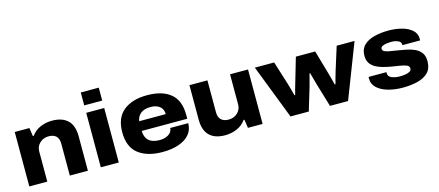

<svg xmlns="http://www.w3.org/2000/svg" viewBox="-52 -1254 4103 1795"><g transform="rotate(-15 2000.0 -356.0)"><path d="M64 0V-527H206L218 -446H226Q261 -494 314 -516.5Q367 -539 427 -539Q526 -539 578.5 -488Q631 -437 631 -333V0H456V-309Q456 -358 431 -382Q406 -406 359 -406Q308 -406 273 -373.5Q238 -341 238 -292V0Z M756 -599V-724H930V-599ZM756 0V-527H930V0Z M1353 12Q1205 12 1119.5 -54.5Q1034 -121 1034 -264Q1034 -403 1118 -471Q1202 -539 1346 -539Q1494 -539 1574 -472.5Q1654 -406 1654 -268V-229H1213Q1217 -103 1354 -103Q1406 -103 1441 -125.5Q1476 -148 1478 -187H1652Q1652 -124 1615 -79.5Q1578 -35 1510.5 -11.5Q1443 12 1353 12ZM1214 -323H1471Q1471 -372 1438 -398Q1405 -424 1352 -424Q1289 -424 1255 -397Q1221 -370 1214 -323Z M1959 12Q1859 12 1807 -39Q1755 -90 1755 -194V-527H1929V-219Q1929 -170 1954.5 -145.5Q1980 -121 2027 -121Q2078 -121 2113 -153.5Q2148 -186 2148 -236V-527H2322V0H2180L2168 -82H2160Q2126 -34 2072 -11Q2018 12 1959 12Z M2592 0 2388 -527H2575L2647 -298Q2655 -271 2664.5 -236.5Q2674 -202 2679 -182H2686Q2692 -208 2701 -240Q2710 -272 2718 -298L2785 -527H2972L3038 -298Q3044 -279 3053 -243.5Q3062 -208 3069 -182H3076Q3082 -206 3091.5 -240Q3101 -274 3108 -297L3180 -527H3353L3149 0H2974L2907 -224Q2899 -253 2889.5 -287Q2880 -321 2874 -343H2868Q2863 -325 2854.5 -291.5Q2846 -258 2836 -223L2769 0Z M3676 12Q3602 12 3537 -6Q3472 -24 3432 -60.5Q3392 -97 3392 -153Q3392 -160 3393 -168H3565Q3565 -163 3565 -158Q3565 -125 3599 -111Q3633 -97 3677 -97Q3701 -97 3727.5 -100.5Q3754 -104 3772.5 -114.5Q3791 -125 3791 -145Q3791 -166 3767.5 -176.5Q3744 -187 3704.5 -193Q3665 -199 3618 -207Q3578 -214 3540.5 -224.5Q3503 -235 3472.5 -252.5Q3442 -270 3424 -298Q3406 -326 3406 -369Q3406 -432 3443.5 -469Q3481 -506 3544 -522.5Q3607 -539 3683 -539Q3752 -539 3812 -523Q3872 -507 3909.5 -473.5Q3947 -440 3947 -389Q3947 -385 3947 -380Q3947 -375 3946 -373H3775V-380Q3775 -405 3746.5 -417.5Q3718 -430 3680 -430Q3663 -430 3639 -427Q3615 -424 3596.5 -415.5Q3578 -407 3578 -389Q3578 -372 3597 -363Q3616 -354 3647 -349Q3678 -344 3715 -338Q3758 -331 3801.5 -322.5Q3845 -314 3881.5 -297Q3918 -280 3940.5 -249.5Q3963 -219 3963 -168Q3963 -99 3925 -60Q3887 -21 3822 -4.5Q3757 12 3676 12Z"/></g></svg>

Font: Archivo SemiExpanded ExtraBold
Style: Regular
Weight: 800
Width: 6
Designer: Hector Gatti
Foundry: Omnibus-Type
Version: Version 2.001; ttfautohint (v1.8.3)